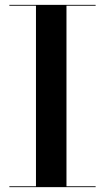

<svg xmlns="http://www.w3.org/2000/svg" viewBox="-20 -770 432 790"><path d="M18.5 -3.5V0H373.5V-3.5H253.5V-746.5H373.5V-750H18.5V-746.5H128V-3.5Z"/></svg>

Font: Bodoni* 48pt Medium
Style: Regular
Weight: 500
Version: Version 2.3